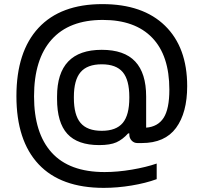

<svg xmlns="http://www.w3.org/2000/svg" viewBox="-20 -699 980 925"><path d="M734.9 164.1Q681.6 183.6 613.5 194.8Q545.4 206.1 480 206.1Q272.9 206.1 166 92.3Q59.1 -21.5 59.1 -235.8Q59.1 -450.2 165.5 -564.7Q272 -679.2 473.1 -679.2Q668.5 -679.2 775.1 -575Q881.8 -470.7 881.8 -284.2Q881.8 -155.8 828.1 -82.8Q774.4 -9.8 663.1 -9.8H642.1Q625.5 -9.8 614.3 -21.7Q603 -33.7 603 -50.8V-56.2H597.2Q570.8 -26.9 540.8 -13.4Q510.7 0 458 0Q354 0 304.4 -54.2Q254.9 -108.4 254.9 -222.2V-233.9Q254.9 -459 470.2 -459Q578.6 -459 631.3 -402.8Q684.1 -346.7 684.1 -233.9V-84Q740.7 -88.4 768.3 -131.3Q795.9 -174.3 795.9 -267.1Q795.9 -431.6 713.1 -517.3Q630.4 -603 475.1 -603Q313 -603 228.5 -508.1Q144 -413.1 144 -234.9Q144 -57.6 229 36.1Q314 129.9 483.9 129.9Q546.4 129.9 615.5 118.2Q684.6 106.4 734.9 88.9ZM335.9 -227.1Q335.9 -144.5 368.2 -106.7Q400.4 -68.8 470.2 -68.8Q539.6 -68.8 571.3 -106.7Q603 -144.5 603 -227.1V-231.9Q603 -314 571.3 -351.6Q539.6 -389.2 470.2 -389.2Q400.4 -389.2 368.2 -351.3Q335.9 -313.5 335.9 -231.9Z"/></svg>

Font: LT Wave Text
Style: Regular
Weight: 400
Designer: Daniel Lyons
Version: Version 2.5 (Glyphs App)